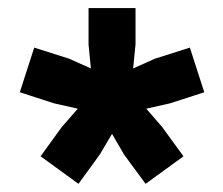

<svg xmlns="http://www.w3.org/2000/svg" viewBox="-20 -720 555 477"><path d="M175 -263.3 80.8 -331.7 133.3 -404.2 173.3 -450 114.2 -463.3 29.2 -490.8 65 -601.7 151.7 -574.2 205.8 -550 200 -609.2V-700H316.7V-610L310.8 -550L365 -574.2L451.7 -601.7L487.5 -490.8L402.5 -463.3L343.3 -450L382.5 -405L435.8 -331.7L341.7 -263.3L288.3 -335.8L258.3 -387.5L228.3 -336.7Z"/></svg>

Font: Funnel Sans ExtraBold
Style: Regular
Weight: 800
Version: Version 1.000; Beta; Release 5; Build 24; ttfautohint (v1.8.